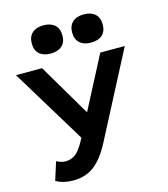

<svg xmlns="http://www.w3.org/2000/svg" viewBox="-142 -875 1080 1235"><g transform="rotate(-15 397.5 -257.5)"><path d="M457.3 -601.3Q484.4 -577.1 532.2 -577.1Q580.1 -577.1 606.9 -601.3Q633.8 -625.5 633.8 -670.9Q633.8 -716.3 606.9 -740.7Q580.1 -765.1 532.2 -765.1Q484.4 -765.1 457.3 -740.7Q430.2 -716.3 430.2 -670.9Q430.2 -625.5 457.3 -601.3ZM9.8 -500H184.1L390.1 -150.9L571.8 -500H734.9L439.9 66.9Q390.6 161.6 332.8 205.8Q274.9 250 191.9 250Q125.5 250 78.1 222.2L116.2 101.1Q148.4 118.2 176.8 118.2Q196.8 118.2 213.6 111.8Q230.5 105.5 242.7 96.4Q254.9 87.4 268.3 69.8Q281.7 52.2 290.5 37.8Q299.3 23.4 313 -2L13.2 -495.1ZM188.2 -739.7Q161.1 -715.3 161.1 -669.9Q161.1 -624.5 188.2 -600.3Q215.3 -576.2 263.2 -576.2Q311 -576.2 338.1 -600.3Q365.2 -624.5 365.2 -669.9Q365.2 -715.3 338.1 -739.7Q311 -764.2 263.2 -764.2Q215.3 -764.2 188.2 -739.7Z"/></g></svg>

Font: Messapia Bold
Style: Regular
Weight: 400
Designer: Luca Marsano
Foundry: Collletttivo
Version: Version 1.000;FEAKit 1.0